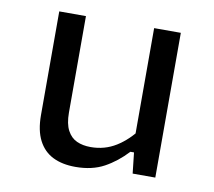

<svg xmlns="http://www.w3.org/2000/svg" viewBox="-64 -587 748 671"><g transform="rotate(10 310.0 -251.5)"><path d="M431 -513.7H525.7V0H445.3L435.7 -86.7H431ZM189 -513.7V-171.3Q189 -131.7 201.5 -108.2Q214 -84.8 235.2 -75.3Q256.3 -65.8 284.5 -65.8Q334 -65.8 374.4 -90.9Q414.8 -116 448 -161.2V-73.7H424.3Q388 -34.7 345.5 -11.5Q303 11.7 243.7 11.7Q196.8 11.7 163.6 -4.9Q130.3 -21.5 112.3 -56.5Q94.3 -91.5 94.3 -146V-513.7Z"/></g></svg>

Font: Monaspace Neon Var
Style: Regular
Weight: 400
Designer: Riley Cran and the Lettermatic Team
Version: Version 1.000 (Monaspace Neon Var)